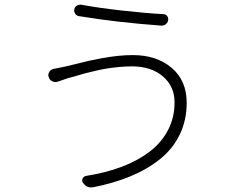

<svg xmlns="http://www.w3.org/2000/svg" viewBox="-20 -782 1040 833"><path d="M737.3 -337.9Q737.3 -408.2 686 -451.2Q634.8 -494.1 552.7 -494.1Q525.4 -494.1 495.6 -491.2Q465.8 -488.3 444.3 -484.9Q422.9 -481.4 393.6 -474.6Q364.3 -467.8 351.1 -464.4Q337.9 -460.9 310.1 -452.6Q282.2 -444.3 276.4 -443.4Q254.9 -436.5 230.5 -427.7Q217.8 -423.8 206.1 -429.7Q194.3 -435.5 191.4 -448.2Q189.5 -452.1 189.5 -456.1Q189.5 -463.9 194.3 -470.7Q201.2 -481.4 213.9 -483.4Q231.4 -486.3 262.7 -493.2Q272.5 -495.1 307.1 -503.9Q341.8 -512.7 365.2 -518.1Q388.7 -523.4 423.3 -529.8Q458 -536.1 491.7 -539.6Q525.4 -543 556.6 -543Q659.2 -543 724.6 -487.8Q790 -432.6 790 -335.9Q790 -260.7 759.8 -198.2Q729.5 -135.7 673.8 -91.3Q618.2 -46.9 545.9 -17.1Q473.6 12.7 384.8 30.3Q379.9 31.2 375 31.2Q353.5 31.2 339.8 10.7Q334 2 338.4 -7.3Q342.8 -16.6 352.5 -18.6Q438.5 -32.2 507.3 -58.1Q576.2 -84 627.9 -123Q679.7 -162.1 708.5 -216.8Q737.3 -271.5 737.3 -337.9ZM323.2 -711.9Q313.5 -712.9 306.6 -721.7Q301.8 -728.5 301.8 -736.3Q301.8 -750 313.5 -757.8Q319.3 -761.7 327.1 -761.7Q330.1 -761.7 332 -761.7Q404.3 -748 508.8 -736.3Q613.3 -724.6 688.5 -720.7Q698.2 -720.7 705.1 -712.9Q710 -706.1 710 -699.2Q710 -685.5 699.2 -676.8Q691.4 -670.9 681.6 -670.9Q680.7 -670.9 678.7 -670.9Q481.4 -685.5 323.2 -711.9Z"/></svg>

Font: Gen Jyuu Gothic L Monospace Light
Style: Regular
Weight: 300
Designer: [Source Han Sans]
Ryoko NISHIZUKA  (kana & ideographs); Paul D. Hunt (Latin, Greek & Cyrillic); Wenlong ZHANG  (bopomofo
Version: Version 1.002.20150607